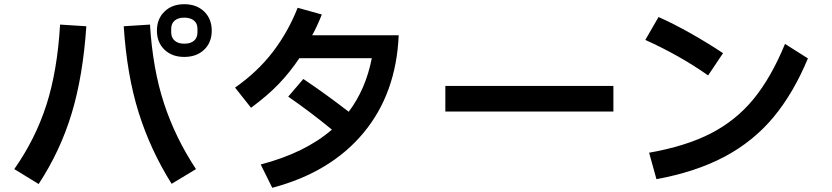

<svg xmlns="http://www.w3.org/2000/svg" viewBox="-20 -850 3960 914"><path d="M727 -704Q727 -760 763 -795Q799 -830 857 -830Q916 -830 952 -795Q988 -760 988 -704Q988 -648 952 -613.5Q916 -579 857 -579Q799 -579 763 -613.5Q727 -648 727 -704ZM920 -696V-713Q920 -738 903.5 -752Q887 -766 857 -766Q828 -766 811.5 -752Q795 -738 795 -713V-696Q795 -671 811.5 -656.5Q828 -642 857 -642Q887 -642 903.5 -656Q920 -670 920 -696ZM48 -45Q149 -189 201 -351Q253 -513 266 -733L391 -725Q375 -488 321 -309.5Q267 -131 164 26ZM694 -733Q707 -521 761 -357Q815 -193 913 -45L797 25Q696 -136 640 -314.5Q584 -493 569 -725Z M1878 -682Q1866 -404 1709.5 -216.5Q1553 -29 1276 44L1221 -67Q1432 -122 1560 -233Q1455 -319 1352 -390L1424 -474Q1526 -406 1640 -318Q1721 -425 1750 -573H1405Q1361 -507 1307.5 -451Q1254 -395 1175 -337L1099 -433Q1206 -508 1278.5 -602.5Q1351 -697 1397 -813L1512 -781Q1489 -723 1466 -682Z M2900 -319H2100V-441H2900Z M3351 -491Q3216 -586 3052 -660L3115 -769Q3187 -737 3267.5 -691.5Q3348 -646 3422 -597ZM3070 -123Q3246 -154 3365 -215.5Q3484 -277 3567.5 -379Q3651 -481 3717 -641L3826 -572Q3757 -406 3661.5 -291.5Q3566 -177 3430 -104.5Q3294 -32 3105 3Z"/></svg>

Font: IBM Plex Sans JP SemiBold
Style: Regular
Weight: 600
Designer: Mike Abbink; Paul van der Laan; Pieter van Rosmalen; Wujin Sim; Yejin Wi; Jinhee Kim; Boomi Park; Yona Kim; Kichan Ma
Foundry: Sandoll Inc.
Version: Version 1.001